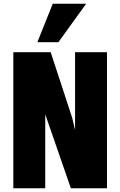

<svg xmlns="http://www.w3.org/2000/svg" viewBox="-20 -1003 640 1023"><path d="M51 -725H250L365 -374L380 -310.5V-725H550V0H357.5L221 -394V0H51ZM179 -778 261 -983H439L291 -778Z"/></svg>

Font: JuliaMono Black
Style: Regular
Weight: 900
Monospace: yes
Designer: cormullion
Foundry: corm
Version: Version 0.054; ttfautohint (v1.8.4)